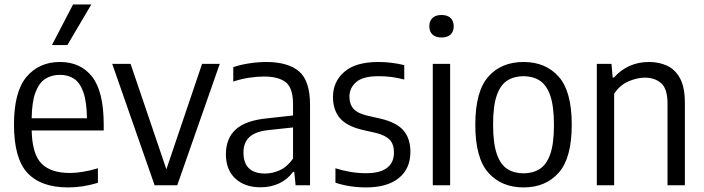

<svg xmlns="http://www.w3.org/2000/svg" viewBox="-20 -828 3145 858"><path d="M283.5 9.5Q163.5 9.5 103 -55Q42.5 -119.5 42.5 -271.5Q42.5 -418 98.5 -484.5Q154.5 -551 248 -551Q340.5 -551 392 -484.8Q443.5 -418.5 443.5 -270V-245H121.5Q124 -138.5 165.8 -96.8Q207.5 -55 292.5 -55Q346.5 -55 417.5 -76V-11Q380.5 0 348.2 4.8Q316 9.5 283.5 9.5ZM248 -493.5Q211 -493.5 183 -476Q155 -458.5 138.8 -416Q122.5 -373.5 121.5 -299.5H368.5Q367.5 -373.5 352.5 -416Q337.5 -458.5 311 -476Q284.5 -493.5 248 -493.5ZM212 -626.5 306.5 -808H388L281 -626.5Z M671 0 481.5 -542.5H563.5L723.5 -71.5L883 -542.5H962L772 0Z M1144.5 9Q1074 9 1031.8 -30Q989.5 -69 989.5 -138.5Q989.5 -210 1034.2 -250.2Q1079 -290.5 1177 -299.5L1289.5 -312V-362.5Q1289.5 -435 1257 -460.5Q1224.5 -486 1159 -486Q1130 -486 1094 -480.8Q1058 -475.5 1022.5 -463.5V-528Q1054.5 -539 1094.5 -545Q1134.5 -551 1169.5 -551Q1266.5 -551 1316 -509.2Q1365.5 -467.5 1365.5 -359.5V0H1301L1295 -60H1289.5Q1265 -26 1227.2 -8.5Q1189.5 9 1144.5 9ZM1068 -146.5Q1068 -52.5 1165 -52.5Q1197 -52.5 1230 -67.2Q1263 -82 1289.5 -119V-258.5L1182.5 -247Q1122.5 -241 1095.2 -216Q1068 -191 1068 -146.5Z M1616 9.5Q1542.5 9.5 1479 -11.5V-76Q1548.5 -54 1615.5 -54Q1679 -54 1709.8 -78Q1740.5 -102 1740.5 -145.5Q1740.5 -184 1721.5 -203.5Q1702.5 -223 1662 -233.5L1598 -248Q1528 -265 1498 -301.2Q1468 -337.5 1468 -395Q1468 -463 1518.8 -507Q1569.5 -551 1670 -551Q1702.5 -551 1731.2 -547.2Q1760 -543.5 1786.5 -537V-472.5Q1756.5 -480.5 1729.5 -484Q1702.5 -487.5 1672 -487.5Q1601.5 -487.5 1571.5 -461Q1541.5 -434.5 1541.5 -396.5Q1541.5 -363 1559.2 -342.5Q1577 -322 1618 -312L1682 -297.5Q1754 -280 1784 -244Q1814 -208 1814 -149Q1814 -75 1762.8 -32.8Q1711.5 9.5 1616 9.5Z M1914 0V-542.5H1991.5V0ZM1953 -660.5Q1926.5 -660.5 1912.5 -673.8Q1898.5 -687 1898.5 -710.5Q1898.5 -734 1912.5 -747.5Q1926.5 -761 1953 -761Q1979.5 -761 1993.5 -747.5Q2007.5 -734 2007.5 -710.5Q2007.5 -687 1993.5 -673.8Q1979.5 -660.5 1953 -660.5Z M2319.5 9.5Q2221 9.5 2162.5 -56Q2104 -121.5 2104 -270.5Q2104 -419.5 2162 -485.2Q2220 -551 2319.5 -551Q2418.5 -551 2476.8 -485.2Q2535 -419.5 2535 -271Q2535 -122 2476.8 -56.2Q2418.5 9.5 2319.5 9.5ZM2319.5 -53.5Q2361.5 -53.5 2392 -73Q2422.5 -92.5 2439 -139.5Q2455.5 -186.5 2455.5 -269Q2455.5 -353.5 2438.8 -401.2Q2422 -449 2391.5 -468.2Q2361 -487.5 2319.5 -487.5Q2278 -487.5 2247.2 -468.2Q2216.5 -449 2200 -402Q2183.5 -355 2183.5 -272Q2183.5 -188 2200 -140.2Q2216.5 -92.5 2247 -73Q2277.5 -53.5 2319.5 -53.5Z M2647 0V-542.5H2712.5L2718 -481.5H2723.5Q2786 -551 2880.5 -551Q2926.5 -551 2962.8 -533.5Q2999 -516 3019.8 -476.2Q3040.5 -436.5 3040.5 -369V0H2963V-365Q2963 -430.5 2935 -455.8Q2907 -481 2861 -481Q2828 -481 2789.2 -464.8Q2750.5 -448.5 2724.5 -409V0Z"/></svg>

Font: Encode Sans SemiCondensed SemiCondensed
Style: Regular
Weight: 400
Width: 4
Designer: Multiple Designers
Foundry: Impallari Type
Version: Version 3.000; ttfautohint (v1.8.3) -l 8 -r 50 -G 200 -x 14 